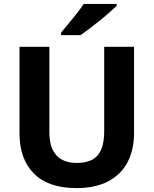

<svg xmlns="http://www.w3.org/2000/svg" viewBox="-20 -954 787 984"><path d="M667 -272Q667 -188 634.5 -124.5Q602 -61 536 -25.5Q470 10 371 10Q228 10 154 -64.5Q80 -139 80 -270V-714H233V-278Q233 -198 268.5 -158.5Q304 -119 374 -119Q424 -119 455 -137Q486 -155 500 -191Q514 -227 514 -279V-714H667ZM578 -924Q563 -910 540 -889.5Q517 -869 490 -847.5Q463 -826 437.5 -806.5Q412 -787 393 -774H293V-787Q309 -806 330.5 -832Q352 -858 373.5 -885Q395 -912 409 -934H578Z"/></svg>

Font: Noto Sans Lao
Style: Bold
Weight: 700
Designer: Monotype Design Team
Foundry: Monotype Imaging Inc.
Version: Version 2.003